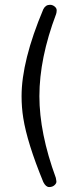

<svg xmlns="http://www.w3.org/2000/svg" viewBox="-20 -675 299 792"><path d="M158.6 75.9Q92 -86.2 75.9 -188.5Q69 -232.2 69 -278.2Q69 -424.1 158.6 -636.8Q167.8 -655.2 186.2 -655.2Q196.6 -655.2 205.2 -648.3Q213.8 -641.4 213.8 -632.8Q213.8 -624.1 211.5 -617.2Q142.5 -434.5 142.5 -278.2Q142.5 -126.4 210.3 58.6Q211.5 64.4 212.6 72.4Q213.8 80.5 205.2 88.5Q196.6 96.6 182.8 96.6Q169 96.6 158.6 75.9Z"/></svg>

Font: Mallanna
Style: Regular
Weight: 400
Designer: Purushoth Kumar Guthula
Foundry: Andhrapradesh Society for Knowledge Networks
Version: Version 1.0.4; ttfautohint (vUNKNOWN) -l 7 -r 28 -G 50 -x 13